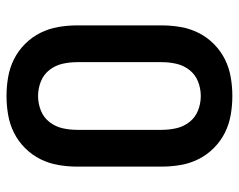

<svg xmlns="http://www.w3.org/2000/svg" viewBox="-92 -630 734 590"><g transform="rotate(90 275.0 -335.0)"><path d="M275 12Q246 12 217 7Q188 2 162 -11Q136 -24 115 -45Q94 -66 81 -92Q68 -118 63 -147Q58 -176 58 -205V-465Q58 -494 63 -523Q68 -552 81 -578Q94 -604 115 -625Q136 -646 162 -659Q188 -672 217 -677Q246 -682 275 -682Q304 -682 333 -677Q362 -672 388 -659Q414 -646 435 -625Q456 -604 469 -578Q482 -552 487 -523Q492 -494 492 -465V-205Q492 -176 487 -147Q482 -118 469 -92Q456 -66 435 -45Q414 -24 388 -11Q362 2 333 7Q304 12 275 12ZM275 -85Q298 -85 319.5 -93.5Q341 -102 355 -120Q369 -138 374 -160Q379 -182 379 -205V-465Q379 -488 374 -510Q369 -532 355 -550Q341 -568 319.5 -576.5Q298 -585 275 -585Q252 -585 230.5 -576.5Q209 -568 195 -550Q181 -532 176 -510Q171 -488 171 -465V-205Q171 -182 176 -160Q181 -138 195 -120Q209 -102 230.5 -93.5Q252 -85 275 -85Z"/></g></svg>

Font: Lode Term
Style: Bold
Weight: 700
Monospace: yes
Designer: Belleve Invis
Foundry: Belleve Invis
Version: Version 29.2.0